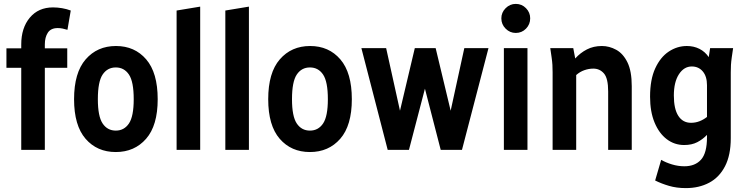

<svg xmlns="http://www.w3.org/2000/svg" viewBox="-20 -769 3833 985"><path d="M13 -421V-521H89V-541Q89 -626 133 -678.5Q177 -731 252 -731Q275 -731 298.5 -727Q322 -723 343 -715L326 -616Q313 -620 301 -622.5Q289 -625 276 -625Q241 -625 225.5 -601.5Q210 -578 210 -541V-521H325V-421H210V0H89V-421Z M360 -260Q360 -396 419.5 -464.5Q479 -533 575 -533Q671 -533 730 -464.5Q789 -396 789 -260Q789 -125 729.5 -57Q670 11 574 11Q478 11 419 -57Q360 -125 360 -260ZM482 -260Q482 -172 506.5 -135.5Q531 -99 574 -99Q617 -99 641.5 -135.5Q666 -172 666 -260Q666 -350 641.5 -386.5Q617 -423 574 -423Q531 -423 506.5 -386.5Q482 -350 482 -260Z M886 0V-715L1007 -735V0Z M1136 0V-715L1257 -735V0Z M1356 -260Q1356 -396 1415.5 -464.5Q1475 -533 1571 -533Q1667 -533 1726 -464.5Q1785 -396 1785 -260Q1785 -125 1725.5 -57Q1666 11 1570 11Q1474 11 1415 -57Q1356 -125 1356 -260ZM1478 -260Q1478 -172 1502.5 -135.5Q1527 -99 1570 -99Q1613 -99 1637.5 -135.5Q1662 -172 1662 -260Q1662 -350 1637.5 -386.5Q1613 -423 1570 -423Q1527 -423 1502.5 -386.5Q1478 -350 1478 -260Z M1834 -522H1961L2032 -201L2108 -522H2215L2292 -201L2362 -522H2486L2350 0H2241L2160 -314L2078 0H1969Z M2552 -675Q2552 -705 2574 -727Q2596 -749 2626 -749Q2657 -749 2678.5 -727Q2700 -705 2700 -675Q2700 -644 2678.5 -622Q2657 -600 2626 -600Q2596 -600 2574 -622Q2552 -644 2552 -675ZM2565 0V-522H2686V0Z M2803 -522H2921L2931 -469Q2957 -498 2991 -515.5Q3025 -533 3068 -533Q3106 -533 3141.5 -513.5Q3177 -494 3199 -449Q3221 -404 3221 -327V0H3100V-300Q3100 -367 3078.5 -392Q3057 -417 3024 -417Q3001 -417 2978 -409Q2955 -401 2936 -384V0H2815V-398Q2815 -419 2814 -436Q2813 -453 2810 -474Z M3315 -273Q3315 -361 3341.5 -418.5Q3368 -476 3411 -504.5Q3454 -533 3504 -533Q3539 -533 3568 -518.5Q3597 -504 3616 -476L3623 -522H3741L3734 -474Q3731 -453 3730 -436Q3729 -419 3729 -398V-60Q3729 27 3699.5 84Q3670 141 3618 168.5Q3566 196 3499 196Q3451 196 3412 184.5Q3373 173 3341 157L3372 51Q3396 65 3427.5 74.5Q3459 84 3491 84Q3546 84 3576.5 50Q3607 16 3607 -65V-77Q3585 -54 3557 -39.5Q3529 -25 3490 -25Q3440 -25 3400.5 -55Q3361 -85 3338 -140.5Q3315 -196 3315 -273ZM3437 -279Q3437 -210 3460 -174.5Q3483 -139 3525 -139Q3548 -139 3568.5 -147Q3589 -155 3607 -169V-332Q3607 -377 3585.5 -402.5Q3564 -428 3529 -428Q3489 -428 3463 -388Q3437 -348 3437 -279Z"/></svg>

Font: Radio Canada Condensed SemiBold
Style: Regular
Weight: 600
Width: 3
Designer: Charles Daoud, Etienne Aubert Bonn, Alexandre Saumier Demers, Jacques Le Bailly
Foundry: Radio-Canada
Version: Version 2.104; ttfautohint (v1.8.4.7-5d5b);gftools[0.9.28.de